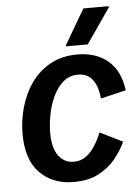

<svg xmlns="http://www.w3.org/2000/svg" viewBox="-52 -741 579 794"><g transform="rotate(-5 237.5 -344.0)"><path d="M223.3 11.7Q135.8 11.7 82.1 -42.5Q28.3 -96.7 28.3 -205Q28.3 -259.2 43.3 -313.8Q58.3 -368.3 89.6 -413.3Q120.8 -458.3 169.2 -485.4Q217.5 -512.5 283.3 -512.5Q359.2 -512.5 408.8 -471.2Q458.3 -430 469.2 -347.5L364.2 -322.5Q353.3 -429.2 278.3 -429.2Q240.8 -429.2 215 -405.8Q189.2 -382.5 172.9 -346.7Q156.7 -310.8 149.6 -271.2Q142.5 -231.7 142.5 -199.2Q142.5 -135.8 166.7 -103.8Q190.8 -71.7 230 -71.7Q260 -71.7 282.1 -88.8Q304.2 -105.8 320 -131.7Q335.8 -157.5 345.8 -183.3L440 -136.7Q422.5 -99.2 394.6 -65.4Q366.7 -31.7 324.6 -10Q282.5 11.7 223.3 11.7ZM239.2 -550V-555L324.2 -700H429.2V-695L329.2 -550Z"/></g></svg>

Font: Familjen Grotesk GF Medium
Style: Italic
Weight: 500
Designer: Anders Wikstroem, Jonas Baeckman, Matilda Gysing, Kristian Moeller
Foundry: Familjen STHML AB
Version: Version 2.000; Beta; Release 4; Build 6